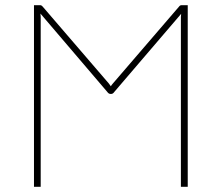

<svg xmlns="http://www.w3.org/2000/svg" viewBox="-20 -723 858 743"><path d="M706.5 -703V0H680V-644.5Q680 -650 680 -656.5Q680 -663 681 -669.5L422.5 -367.5Q417 -359.5 410.5 -359.5H407.5Q400.5 -359.5 395 -367.5L136.5 -670.5Q137.5 -663.5 137.5 -656.8Q137.5 -650 137.5 -644.5V0H111.5V-703H134Q138 -703 140.2 -701.8Q142.5 -700.5 146 -696.5L401.5 -399.5Q406 -393.5 409 -389Q411 -393.5 416.5 -399.5L672 -696.5Q675 -700.5 677.5 -701.8Q680 -703 684 -703Z"/></svg>

Font: Lato ExtraLight
Style: Regular
Weight: 275
Designer: Lukasz Dziedzic with Adam Twardoch and Botio Nikoltchev
Foundry: tyPoland Lukasz Dziedzic
Version: Version 2.015; 2015-08-06; http://www.latofonts.com/